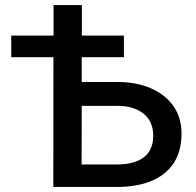

<svg xmlns="http://www.w3.org/2000/svg" viewBox="-20 -740 774 760"><path d="M191 0 191.5 -513.5H24.5V-599H192V-720H304V-599H470.5V-513.5H303.5V-415.5H444.5Q519 -415.5 576.2 -391Q633.5 -366.5 666 -320.8Q698.5 -275 698.5 -211Q698.5 -142.5 668.5 -95.8Q638.5 -49 581.2 -24.5Q524 0 442 0ZM303 -89H443.5Q511.5 -89 549 -117.2Q586.5 -145.5 586.5 -203Q586.5 -259.5 548 -290.2Q509.5 -321 444.5 -321H303.5Z"/></svg>

Font: Geologica EX
Style: Regular
Weight: 400
Designer: Sindre Bremnes, Frode Helland
Foundry: Monokrom Skriftforlag AS
Version: Version 1.010;gftools[0.9.28]